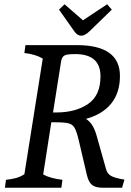

<svg xmlns="http://www.w3.org/2000/svg" viewBox="-20 -878 614 898"><path d="M94 -63 180 -604Q147 -624 94 -630L99 -667H339Q541 -667 541 -523Q541 -444 500 -393.5Q459 -343 382 -322Q400 -311 412.5 -290.5Q425 -270 434 -236L476 -87Q482 -65 500 -55Q518 -45 562 -38L551 0H460Q427 0 410.5 -13Q394 -26 386 -61L349 -219Q339 -262 329.5 -279Q320 -296 301.5 -301Q283 -306 239 -306H220L182 -62Q214 -44 272 -37L267 0H3L8 -37Q36 -40 55.5 -45.5Q75 -51 94 -63ZM450 -521Q450 -625 332 -625Q295 -625 282.5 -619Q270 -613 266 -592L228 -352H244Q333 -352 391.5 -391.5Q450 -431 450 -521ZM328 -731 256 -833 282 -858 368 -783 481 -858 503 -833 398 -731Q377 -711 360 -711Q342 -711 328 -731Z"/></svg>

Font: Caladea
Style: Italic
Weight: 400
Italic angle: -9°
Designer: Carolina Giovagnoli and Andres Torresi
Foundry: Carolina Giovagnoli & Andres Torresi
Version: Version 1.001